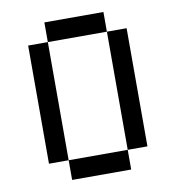

<svg xmlns="http://www.w3.org/2000/svg" viewBox="-81 -800 799 873"><g transform="rotate(-10 318.0 -363.5)"><path d="M90.9 -636.4V-90.9H181.8V-636.4ZM181.8 -90.9V0H454.5V-90.9ZM454.5 -636.4V-90.9H545.5V-636.4ZM181.8 -727.3V-636.4H454.5V-727.3Z"/></g></svg>

Font: Departure Mono
Style: Regular
Weight: 400
Monospace: yes
Designer: Helena Zhang
Version: Version 1.500;Glyphs 3.3.1 (3343)